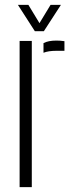

<svg xmlns="http://www.w3.org/2000/svg" viewBox="-20 -768 296 788"><path d="M60.5 0V-600H110.5V0ZM158.5 -551.5V-591Q178 -601.5 211.5 -601.5Q218.5 -601.5 226.2 -601Q234 -600.5 244.5 -599V-559.5H211.5Q178.5 -559.5 158.5 -551.5ZM123 -640 53.5 -748H96.5L142 -673L187.5 -748H230L160 -640Z"/></svg>

Font: Big Shoulders Stencil Text ExtraLight
Style: Regular
Weight: 250
Version: Version 2.001